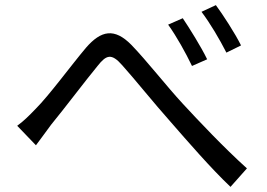

<svg xmlns="http://www.w3.org/2000/svg" viewBox="-20 -746 1040 748"><path d="M47 -256 120 -180C136 -201 159 -233 179 -260C230 -322 313 -432 360 -489C394 -532 414 -540 456 -492C502 -441 579 -345 644 -272C712 -194 802 -90 878 -18L942 -90C852 -171 753 -276 692 -342C629 -410 552 -509 492 -571C426 -638 374 -628 315 -560C256 -490 172 -375 119 -322C92 -294 72 -274 47 -256ZM692 -675 635 -650C668 -604 703 -541 728 -489L787 -515C764 -563 717 -638 692 -675ZM821 -726 765 -700C799 -655 835 -594 862 -541L919 -569C896 -616 847 -691 821 -726Z"/></svg>

Font: Noto Sans KR
Style: Regular
Weight: 400
Designer: Ryoko NISHIZUKA 西塚涼子 (kana, bopomofo & ideographs); Paul D. Hunt (Latin, Greek & Cyrillic); Sandoll Communications 산돌커뮤니
Foundry: Adobe
Version: Version 2.004;hotconv 1.0.118;makeotfexe 2.5.65603